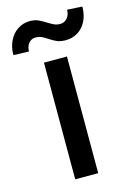

<svg xmlns="http://www.w3.org/2000/svg" viewBox="-154 -786 574 843"><g transform="rotate(-15 133.0 -364.5)"><path d="M80.1 -530.3H184.6V0H80.1ZM67.4 -722.7Q87.9 -722.7 103.3 -716.1Q118.7 -709.5 137.7 -697.3Q155.8 -686 167.5 -680.9Q179.2 -675.8 193.4 -675.8Q212.9 -675.8 225.6 -690.7Q238.3 -705.6 238.3 -728.5L306.6 -724.6Q306.6 -687 292.5 -658.9Q278.3 -630.9 253.9 -615.7Q229.5 -600.6 199.2 -600.6Q175.8 -600.6 159.9 -607.2Q144 -613.8 126 -626Q110.8 -636.2 99.4 -641.4Q87.9 -646.5 72.3 -646.5Q53.2 -646.5 41.3 -631.6Q29.3 -616.7 29.3 -594.7L-41 -596.7Q-41 -633.8 -26.6 -662.6Q-12.2 -691.4 12.5 -707Q37.1 -722.7 67.4 -722.7Z"/></g></svg>

Font: WEMIX Pretendard Medium
Style: Regular
Weight: 500
Designer: Base glyphs from Inter by Rasmus Andersson; Hangeul glyphs from Noto Sans CJK(Source Han Sans) by Jang Soo-young and Kan
Foundry: Kil Hyung-jin
Version: Version 1.000